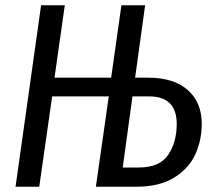

<svg xmlns="http://www.w3.org/2000/svg" viewBox="-20 -709 807 729"><path d="M746 -239Q746 -177 721.5 -123Q697 -69 641 -34.5Q585 0 498 0H344L393 -343H178L129 0H39L136 -689H226L187 -414H402L441 -689H531L493 -414H544Q640 -414 693 -367Q746 -320 746 -239ZM651 -238Q651 -343 546 -343H483L446 -73H507Q586 -73 618.5 -121Q651 -169 651 -238Z"/></svg>

Font: Fira Sans Compressed
Style: Italic
Weight: 400
Width: 1
Italic angle: -8°
Designer: bBox Type GmbH & Carrois Corporate GbR & Edenspiekermann AG
Foundry: bBox Type GmbH & Carrois Corporate GbR & Edenspiekermann AG
Version: Version 4.301